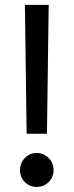

<svg xmlns="http://www.w3.org/2000/svg" viewBox="-20 -747 301 779"><path d="M177.6 -727.3 170.5 -204.5H88.1L81 -727.3ZM129.3 11.4Q100.5 11.4 80.8 -8.3Q61.1 -28.1 61.1 -56.8Q61.1 -85.6 80.8 -106Q100.5 -126.4 129.3 -126.4Q157 -126.4 177.2 -106Q197.4 -85.6 197.4 -56.8Q197.4 -28.1 177.2 -8.3Q157 11.4 129.3 11.4Z"/></svg>

Font: Interface
Style: Regular
Weight: 400
Designer: Rasmus Andersson
Foundry: rsms
Version: Version 1.8